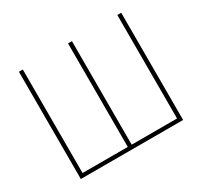

<svg xmlns="http://www.w3.org/2000/svg" viewBox="-148 -910 1163 1107"><g transform="rotate(-30 434.0 -357.0)"><path d="M94 0V-714H120V-25H421V-714H447V-25H749V-714H775V0Z"/></g></svg>

Font: Noto Sans SemiCondensed Thin
Style: Regular
Weight: 100
Width: 4
Designer: Monotype Design Team
Foundry: Monotype Imaging Inc.
Version: Version 2.013; ttfautohint (v1.8.4.7-5d5b)